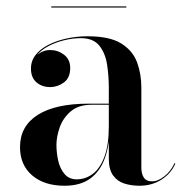

<svg xmlns="http://www.w3.org/2000/svg" viewBox="-20 -584 580 614"><path d="M426 10Q400 10 377.8 3Q355.5 -4 341.8 -22.8Q328 -41.5 328 -76V-304.5Q328 -340.5 322.5 -377Q317 -413.5 297.8 -437.8Q278.5 -462 238.5 -462Q212 -462 184.8 -455.2Q157.5 -448.5 134.2 -436.2Q111 -424 97 -406Q83 -388 83 -364.5H80Q80 -391.5 98.5 -407.8Q117 -424 140.5 -424Q165 -424 184.8 -409Q204.5 -394 204.5 -366.5Q204.5 -335 184.2 -320.2Q164 -305.5 140.5 -305.5Q114 -305.5 96.5 -320.8Q79 -336 79 -364.5Q79 -389.5 94 -408.5Q109 -427.5 135 -440.8Q161 -454 193.5 -461Q226 -468 260 -468Q331 -468 368 -444.8Q405 -421.5 418.5 -384.2Q432 -347 432 -304.5V-47Q432 -29.5 439.5 -16.8Q447 -4 467.5 -4Q484 -4 504.8 -19.5Q525.5 -35 538.5 -63L540.5 -60.5Q527 -29 496.2 -9.5Q465.5 10 426 10ZM186.5 10Q121.5 10 82.8 -23.2Q44 -56.5 44 -113.5Q44 -180.5 100.5 -216.5Q157 -252.5 263.5 -252.5H374.5V-249H273Q231 -249 206.2 -227.8Q181.5 -206.5 171 -176.8Q160.5 -147 160.5 -120.5Q160.5 -95.5 166.2 -70Q172 -44.5 186.5 -27.5Q201 -10.5 225.5 -10.5Q253.5 -10.5 276.8 -28Q300 -45.5 314 -83Q328 -120.5 328 -180.5H331Q331 -123 316 -80Q301 -37 269.2 -13.5Q237.5 10 186.5 10ZM144 -560V-563.5H384V-560Z"/></svg>

Font: Bodoni Moda 48pt Medium
Style: Regular
Weight: 500
Designer: Owen Earl
Foundry: indestructible type
Version: Version 2.005